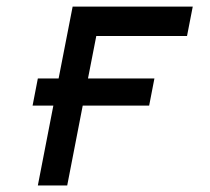

<svg xmlns="http://www.w3.org/2000/svg" viewBox="-20 -567 642 587"><path d="M143.1 -244.1H79.6L95.7 -327.1H159.2L202.1 -546.9H569.3L551.8 -457H274.4L249 -327.1H452.1L436 -244.1H232.9L185.5 0H95.7Z"/></svg>

Font: Hack
Style: Italic
Weight: 400
Italic angle: -11°
Monospace: yes
Designer: Christopher Simpkins
Foundry: Christopher Simpkins
Version: Version 2.019; ttfautohint (v1.4.1) -l 4 -r 80 -G 350 -x 0 -